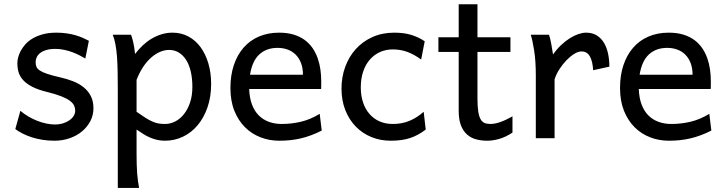

<svg xmlns="http://www.w3.org/2000/svg" viewBox="-20 -665 3492 924"><path d="M390.6 -383.3Q378.4 -390.6 362.8 -398.7Q347.2 -406.7 328.9 -413.6Q310.5 -420.4 289.8 -425Q269 -429.7 246.6 -429.7Q219.7 -429.7 201.4 -423.8Q183.1 -418 172.1 -408.9Q161.1 -399.9 156.2 -388.4Q151.4 -377 151.4 -366.2Q151.4 -353.5 155.3 -343.8Q159.2 -334 171.6 -325.7Q184.1 -317.4 207 -309.6Q230 -301.8 268.6 -293Q301.8 -285.6 331.1 -274.2Q360.4 -262.7 382.3 -245.1Q404.3 -227.5 417 -202.9Q429.7 -178.2 429.7 -144Q429.7 -110.8 415 -82.5Q400.4 -54.2 375 -33Q349.6 -11.7 315.4 0.2Q281.2 12.2 241.7 12.2Q211.9 12.2 184.3 7.8Q156.7 3.4 132.6 -4.4Q108.4 -12.2 88.4 -22.5Q68.4 -32.7 53.7 -43.9L78.1 -131.8Q94.7 -117.2 115.5 -105Q136.2 -92.8 158.2 -84Q180.2 -75.2 202.4 -70.6Q224.6 -65.9 244.1 -65.9Q265.6 -65.9 283.4 -71.5Q301.3 -77.1 314.2 -86.2Q327.1 -95.2 334.5 -107.2Q341.8 -119.1 341.8 -131.8Q341.8 -145.5 336.2 -157.5Q330.6 -169.4 315.7 -180.4Q300.8 -191.4 274.7 -201.7Q248.5 -211.9 207.5 -222.2Q163.1 -232.9 135 -247.6Q106.9 -262.2 91.1 -279.8Q75.2 -297.4 69.3 -317.9Q63.5 -338.4 63.5 -361.3Q63.5 -372.6 67.1 -387.7Q70.8 -402.8 79.3 -419.2Q87.9 -435.5 101.8 -451.4Q115.7 -467.3 136.7 -479.7Q157.7 -492.2 186 -500Q214.4 -507.8 251.5 -507.8Q277.8 -507.8 301 -504.4Q324.2 -501 343.5 -495.4Q362.8 -489.7 378.9 -482.7Q395 -475.6 407.7 -468.8Z M637.2 -127Q662.1 -109.4 680.4 -97.9Q698.7 -86.4 713.9 -79.8Q729 -73.2 742.9 -70.8Q756.8 -68.4 773.9 -68.4Q799.8 -68.4 823.5 -80.6Q847.2 -92.8 865.5 -116Q883.8 -139.2 894.8 -172.1Q905.8 -205.1 905.8 -246.6Q905.8 -287.1 898.2 -320.1Q890.6 -353 876 -376.2Q861.3 -399.4 840.6 -412.1Q819.8 -424.8 793.5 -424.8Q772.5 -424.8 750.5 -415.5Q728.5 -406.2 707.8 -388.2Q687 -370.1 668.9 -343Q650.9 -315.9 637.2 -280.8ZM610.4 -498Q615.7 -485.4 621.1 -462.2Q626.5 -439 629.9 -405.3Q647 -427.7 667.2 -446.8Q687.5 -465.8 710.2 -479.2Q732.9 -492.7 758.1 -500.2Q783.2 -507.8 810.5 -507.8Q852.1 -507.8 886.5 -489.5Q920.9 -471.2 945.1 -438.2Q969.2 -405.3 982.7 -360.1Q996.1 -314.9 996.1 -261.2Q996.1 -198.7 978.5 -148.2Q960.9 -97.7 930.9 -62Q900.9 -26.4 860.4 -7.1Q819.8 12.2 773.9 12.2Q754.4 12.2 737.1 8.3Q719.7 4.4 703.4 -2.4Q687 -9.3 670.9 -19.3Q654.8 -29.3 637.2 -41.5V73.2Q637.2 102.5 637.9 126.2Q638.7 149.9 640.1 169.9Q641.6 189.9 644 206.8Q646.5 223.6 649.4 239.3H546.9V-236.8Q546.9 -282.2 546.1 -321Q545.4 -359.9 543 -392.3Q540.5 -424.8 535.6 -451.2Q530.8 -477.5 522.5 -498Z M1179.2 -236.8Q1180.7 -193.8 1192.6 -162.1Q1204.6 -130.4 1225.3 -109.6Q1246.1 -88.9 1274.2 -78.6Q1302.2 -68.4 1335.4 -68.4Q1382.8 -68.4 1428.2 -79.1Q1473.6 -89.8 1518.6 -117.2L1528.3 -36.6Q1502.4 -23.4 1477.5 -14.2Q1452.6 -4.9 1427.7 1Q1402.8 6.8 1377.2 9.5Q1351.6 12.2 1323.2 12.2Q1276.4 12.2 1233.9 -4.2Q1191.4 -20.5 1159.2 -52.5Q1127 -84.5 1107.9 -131.8Q1088.9 -179.2 1088.9 -241.7Q1088.9 -302.2 1105.2 -351.3Q1121.6 -400.4 1151.9 -435.3Q1182.1 -470.2 1225.6 -489Q1269 -507.8 1323.2 -507.8Q1363.3 -507.8 1394 -498.3Q1424.8 -488.8 1447.3 -471.9Q1469.7 -455.1 1484.9 -432.6Q1500 -410.2 1509 -384.3Q1518.1 -358.4 1522 -330.3Q1525.9 -302.2 1525.9 -274.9V-255.9Q1525.9 -243.7 1525.4 -236.8ZM1315.9 -434.6Q1262.2 -434.6 1228 -403.1Q1193.8 -371.6 1183.1 -305.2H1438Q1438 -336.4 1429 -360.6Q1419.9 -384.8 1403.6 -401.4Q1387.2 -418 1364.7 -426.3Q1342.3 -434.6 1315.9 -434.6Z M2028.8 -41.5Q2010.3 -27.3 1991.9 -17.3Q1973.6 -7.3 1953.6 -0.7Q1933.6 5.9 1910.6 9Q1887.7 12.2 1860.4 12.2Q1811 12.2 1768.1 -5.1Q1725.1 -22.5 1692.9 -55.2Q1660.6 -87.9 1642.1 -134.3Q1623.5 -180.7 1623.5 -239.3Q1623.5 -294.4 1641.4 -343.3Q1659.2 -392.1 1692.1 -428.7Q1725.1 -465.3 1772.2 -486.6Q1819.3 -507.8 1877.4 -507.8Q1926.3 -507.8 1961.7 -496.3Q1997.1 -484.9 2023.9 -466.3L2006.8 -378.4Q1973.6 -402.8 1940.9 -415Q1908.2 -427.2 1870.1 -427.2Q1837.4 -427.2 1809.3 -414.8Q1781.2 -402.3 1760.5 -378.9Q1739.7 -355.5 1728 -321.3Q1716.3 -287.1 1716.3 -244.1Q1716.3 -204.6 1727.1 -172.4Q1737.8 -140.1 1757.8 -116.9Q1777.8 -93.8 1806.2 -81.1Q1834.5 -68.4 1870.1 -68.4Q1914.6 -68.4 1950.7 -83.5Q1986.8 -98.6 2019 -127Z M2089.8 -485.8H2187.5V-644.5H2277.8V-485.8H2436.5V-415H2277.8V-190.4Q2277.8 -152.8 2281.5 -128.9Q2285.2 -105 2292.7 -91.6Q2300.3 -78.1 2312 -73.2Q2323.7 -68.4 2340.3 -68.4Q2361.3 -68.4 2387.7 -77.6Q2414.1 -86.9 2446.3 -105V-26.9Q2412.6 -4.9 2381.8 3.7Q2351.1 12.2 2325.2 12.2Q2296.4 12.2 2271.5 5.6Q2246.6 -1 2227.8 -17.6Q2209 -34.2 2198.2 -61.8Q2187.5 -89.4 2187.5 -131.8V-415H2089.8Z M2558.6 0V-300.3Q2558.6 -372.6 2550.5 -422.6Q2542.5 -472.7 2534.2 -498H2622.1Q2625 -490.2 2627.9 -477.8Q2630.9 -465.3 2633.3 -451.7Q2635.7 -438 2637.7 -424.8L2641.6 -402.8Q2659.2 -428.2 2679.9 -447.8Q2700.7 -467.3 2721.9 -480.7Q2743.2 -494.1 2763.4 -501Q2783.7 -507.8 2800.3 -507.8Q2831.1 -507.8 2852.3 -494.4Q2873.5 -481 2887 -458.3Q2900.4 -435.5 2906.5 -406Q2912.6 -376.5 2912.6 -344.2L2834.5 -327.1Q2833.5 -346.7 2829.8 -363.3Q2826.2 -379.9 2819.6 -392.1Q2813 -404.3 2803 -410.9Q2793 -417.5 2778.3 -417.5Q2762.7 -417.5 2743.7 -405.8Q2724.6 -394 2706.3 -375.2Q2688 -356.4 2672.4 -332.3Q2656.7 -308.1 2648.9 -283.2V0Z M3054.2 -236.8Q3055.7 -193.8 3067.6 -162.1Q3079.6 -130.4 3100.3 -109.6Q3121.1 -88.9 3149.2 -78.6Q3177.2 -68.4 3210.4 -68.4Q3257.8 -68.4 3303.2 -79.1Q3348.6 -89.8 3393.6 -117.2L3403.3 -36.6Q3377.4 -23.4 3352.5 -14.2Q3327.6 -4.9 3302.7 1Q3277.8 6.8 3252.2 9.5Q3226.6 12.2 3198.2 12.2Q3151.4 12.2 3108.9 -4.2Q3066.4 -20.5 3034.2 -52.5Q3002 -84.5 2982.9 -131.8Q2963.9 -179.2 2963.9 -241.7Q2963.9 -302.2 2980.2 -351.3Q2996.6 -400.4 3026.9 -435.3Q3057.1 -470.2 3100.6 -489Q3144 -507.8 3198.2 -507.8Q3238.3 -507.8 3269 -498.3Q3299.8 -488.8 3322.3 -471.9Q3344.7 -455.1 3359.9 -432.6Q3375 -410.2 3384 -384.3Q3393.1 -358.4 3397 -330.3Q3400.9 -302.2 3400.9 -274.9V-255.9Q3400.9 -243.7 3400.4 -236.8ZM3190.9 -434.6Q3137.2 -434.6 3103 -403.1Q3068.8 -371.6 3058.1 -305.2H3313Q3313 -336.4 3304 -360.6Q3294.9 -384.8 3278.6 -401.4Q3262.2 -418 3239.7 -426.3Q3217.3 -434.6 3190.9 -434.6Z"/></svg>

Font: Andika
Style: Regular
Weight: 400
Designer: Victor Gaultney, Annie Olsen, Julie Remington, Don Collingsworth, Eric Hays
Foundry: SIL International
Version: Version 1.001